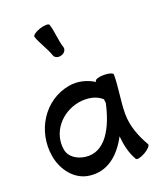

<svg xmlns="http://www.w3.org/2000/svg" viewBox="-180 -1100 1050 1249"><g transform="rotate(-20 345.5 -475.5)"><path d="M194 -940C212 -886 247 -840 265 -786C271 -768 295 -759 318 -767C341 -774 354 -795 348 -814C330 -868 331 -926 313 -980C309 -990 280 -990 247 -979C214 -968 191 -951 194 -940ZM650 -31C608 -104 577 -183 577 -267C577 -356 596 -444 596 -533C596 -544 568 -553 533 -553C499 -553 471 -544 471 -533C471 -531 471 -529 471 -527C419 -559 358 -575 296 -564C116 -532 5 -353 37 -170C55 -69 124 19 223 31C345 46 433 -30 493 -143C498 -82 511 -22 542 31C547 41 576 34 606 17C636 0 655 -22 650 -31ZM239 -93C184 -100 132 -132 123 -185C102 -307 192 -418 318 -441C376 -451 439 -442 480 -404C481 -395 482 -386 483 -377C449 -222 376 -76 239 -93Z"/></g></svg>

Font: Nupuram
Style: Bold
Weight: 700
Designer: Santhosh Thottingal (santhosh.thottingal@gmail.com)
Foundry: SMC
Version: Version 1.000